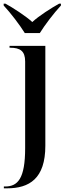

<svg xmlns="http://www.w3.org/2000/svg" viewBox="-31 -786 363 1046"><path d="M104 -606H186C214 -651 262 -714 301 -756V-766H291C251 -744 180 -699 145 -666C109 -699 39 -744 -1 -766H-11V-756C28 -714 76 -651 104 -606ZM-10 240H7C129 240 216 187 216 8V-536H21V-526H24C79 -526 106 -508 106 -451V21C106 187 66 230 -3 230H-10Z"/></svg>

Font: Noto Serif Display Medium
Style: Regular
Weight: 500
Designer: Monotype Design Team
Foundry: Monotype Imaging Inc.
Version: Version 2.009